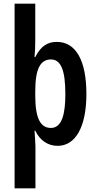

<svg xmlns="http://www.w3.org/2000/svg" viewBox="-20 -780 526 1040"><path d="M448 -271C448 -452 391 -553 288 -553C239 -553 203 -533 171 -471H167C170 -502 171 -532 171 -563V-760H59V240H172V13C172 -7 169 -35 167 -72H171C197 -18 241 10 292 10C390 10 448 -94 448 -271ZM334 -270C334 -164 316 -87 256 -87C198 -87 171 -141 171 -262V-286C171 -406 198 -458 256 -458C310 -458 334 -399 334 -270Z"/></svg>

Font: Noto Sans Khmer ExtraCondensed SemiBold
Style: Regular
Weight: 600
Width: 2
Designer: Danh Hong and the Monotype Design Team
Foundry: Monotype Imaging Inc.
Version: Version 2.004